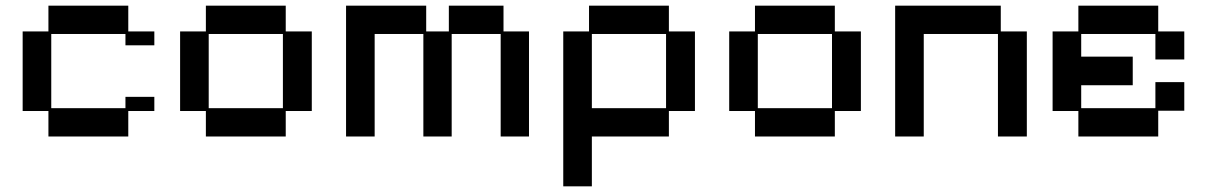

<svg xmlns="http://www.w3.org/2000/svg" viewBox="-20 -470 4263 678"><path d="M151 12V-78H60V-359H151V-450H433V-359H525V-310H423V-350H161V-88H423V-128H525V-78H433V12Z M707 12V-78H616V-359H707V-450H989V-359H1081V-78H989V12ZM717 -88H979V-350H717Z M1202 12V-450H1485V-359H1565V-450H1758V-359H1848V12H1748V-350H1575V12H1475V-350H1303V12Z M1969 188V-359H2060V-450H2342V-359H2434V-78H2342V12H2070V188ZM2070 -88H2332V-350H2070Z M2646 12V-78H2555V-359H2646V-450H2928V-359H3020V-78H2928V12ZM2656 -88H2918V-350H2656Z M3141 12V-450H3514V-359H3606V12H3504V-350H3242V12Z M3788 12V-78H3697V-359H3788V-450H4070V-359H4162V-260H4060V-350H3798V-270H3980V-169H3798V-88H4060V-180H4162V-79H4070V12Z"/></svg>

Font: Pixelify Sans
Style: Regular
Weight: 400
Designer: Stefie Justprince
Foundry: Typecalism Foundryline
Version: Version 1.000;February 13, 2025;FontCreator 15.0.0.3015 64-b